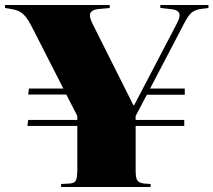

<svg xmlns="http://www.w3.org/2000/svg" viewBox="-30 -750 856 770"><path d="M215 0V-12L249 -14Q268 -15 274 -26Q280 -37 280 -70V-245H80L83 -269H280V-285L236 -371H83L86 -395H224L98 -642Q82 -674 65.5 -691Q49 -708 20 -713L-10 -718V-730H410V-718L366 -714Q342 -712 333.5 -699.5Q325 -687 341 -655L505 -328H508L680 -657Q695 -686 688 -698.5Q681 -711 658 -713L613 -718V-730H806V-718L774 -714Q750 -710 737 -698Q724 -686 709 -657L572 -395H711V-370H559L514 -285V-269H709V-245H514V-66Q514 -35 521.5 -25.5Q529 -16 548 -14L574 -12V0Z"/></svg>

Font: Display Black
Style: Regular
Weight: 900
Designer: Latin by Veronika Burian and Jose Scaglione. Greek by Irene Vlachou. Cyrillic by Vera Evstafieva.
Foundry: TypeTogether
Version: Version 3.002